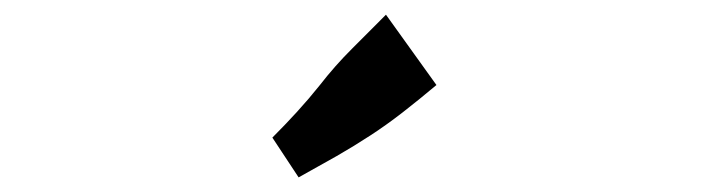

<svg xmlns="http://www.w3.org/2000/svg" viewBox="-20 -863 975 264"><path d="M580.1 -746.1Q555.7 -725.6 533.7 -708.5Q511.7 -691.4 489.3 -676.8Q466.8 -662.1 442.9 -648.4Q418.9 -634.8 390.6 -619.1L354.5 -673.8Q372.1 -691.4 388.2 -709Q404.3 -726.6 419.9 -746.1Q440.4 -772.5 463.9 -795.9Q487.3 -819.3 510.7 -842.8Z"/></svg>

Font: Slackey
Style: Regular
Weight: 400
Designer: Squid
Foundry: Font Diner, Inc DBA Sideshow
Version: Version 1.000